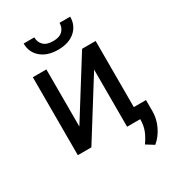

<svg xmlns="http://www.w3.org/2000/svg" viewBox="-213 -840 1012 1127"><g transform="rotate(-30 292.5 -276.5)"><path d="M76.7 -528.3H168.5V-141.1L410.6 -528.3H502.4V0H410.6V-387.2L168.5 0H76.7ZM128.9 -726.6H201.2Q201.2 -693.8 222.2 -672.9Q243.2 -651.9 287.1 -651.9Q330.1 -651.9 351.1 -672.9Q372.1 -693.8 372.1 -726.6H444.3Q444.3 -667 401.9 -630.1Q359.4 -593.3 287.1 -593.3Q214.8 -593.3 171.9 -630.1Q128.9 -667 128.9 -726.6ZM585 -80.1V-2Q585 46.4 562.3 94.5Q539.6 142.6 501 174.8L449.2 142.6Q474.1 107.9 486.8 75Q499.5 42 499.5 1.5V-80.1Z"/></g></svg>

Font: Bert Sans Medium
Style: Regular
Weight: 500
Designer: Christian Robertson, Adam Twardoch, & Cristiano Sobral
Foundry: Google
Version: Version 12.135;January 10, 2020;FontCreator 12.0.0.2547 64-b